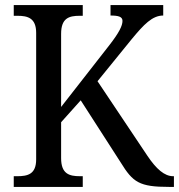

<svg xmlns="http://www.w3.org/2000/svg" viewBox="-20 -734 703 754"><path d="M34 0H305V-42H294C252 -42 220 -51 220 -113V-254L297 -340L454 -96C502 -18 527 0 644 0H663V-42H660C626 -42 594 -70 559 -122L363 -415L497 -580C545 -638 578 -673 621 -673V-714H414V-673C446 -673 461 -668 461 -652C461 -633 448 -606 409 -556L220 -314V-601C220 -663 251 -672 293 -672H305V-714H34V-672H49C89 -672 122 -663 122 -605V-108C122 -50 89 -42 48 -42H34Z"/></svg>

Font: Noto Serif Ethiopic SemiCondensed
Style: Regular
Weight: 400
Width: 4
Designer: Monotype Design Team
Foundry: Monotype Imaging Inc.
Version: Version 2.102